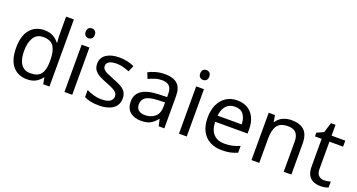

<svg xmlns="http://www.w3.org/2000/svg" viewBox="-45 -1398 3805 2045"><g transform="rotate(20 1857.0 -375.0)"><path d="M275 10Q175 10 115 -59.5Q55 -129 55 -267Q55 -405 115.5 -475.5Q176 -546 276 -546Q338 -546 377.5 -523Q417 -500 442 -467H448Q447 -480 444.5 -505.5Q442 -531 442 -546V-760H530V0H459L446 -72H442Q418 -38 378 -14Q338 10 275 10ZM289 -63Q374 -63 408.5 -109.5Q443 -156 443 -250V-266Q443 -366 410 -419.5Q377 -473 288 -473Q217 -473 181.5 -416.5Q146 -360 146 -265Q146 -169 181.5 -116Q217 -63 289 -63Z M745 -737Q765 -737 780.5 -723.5Q796 -710 796 -681Q796 -653 780.5 -639Q765 -625 745 -625Q723 -625 708 -639Q693 -653 693 -681Q693 -710 708 -723.5Q723 -737 745 -737ZM788 -536V0H700V-536Z M1307 -148Q1307 -70 1249 -30Q1191 10 1093 10Q1037 10 996.5 1Q956 -8 925 -24V-104Q957 -88 1002.5 -74.5Q1048 -61 1095 -61Q1162 -61 1192 -82.5Q1222 -104 1222 -140Q1222 -160 1211 -176Q1200 -192 1171.5 -208Q1143 -224 1090 -244Q1038 -264 1001 -284Q964 -304 944 -332Q924 -360 924 -404Q924 -472 979.5 -509Q1035 -546 1125 -546Q1174 -546 1216.5 -536.5Q1259 -527 1296 -510L1266 -440Q1232 -454 1195 -464Q1158 -474 1119 -474Q1065 -474 1036.5 -456.5Q1008 -439 1008 -409Q1008 -387 1021 -371.5Q1034 -356 1064.5 -341.5Q1095 -327 1146 -307Q1197 -288 1233 -268Q1269 -248 1288 -219.5Q1307 -191 1307 -148Z M1640 -545Q1738 -545 1785 -502Q1832 -459 1832 -365V0H1768L1751 -76H1747Q1712 -32 1673.5 -11Q1635 10 1567 10Q1494 10 1446 -28.5Q1398 -67 1398 -149Q1398 -229 1461 -272.5Q1524 -316 1655 -320L1746 -323V-355Q1746 -422 1717 -448Q1688 -474 1635 -474Q1593 -474 1555 -461.5Q1517 -449 1484 -433L1457 -499Q1492 -518 1540 -531.5Q1588 -545 1640 -545ZM1666 -259Q1566 -255 1527.5 -227Q1489 -199 1489 -148Q1489 -103 1516.5 -82Q1544 -61 1587 -61Q1655 -61 1700 -98.5Q1745 -136 1745 -214V-262Z M2043 -737Q2063 -737 2078.5 -723.5Q2094 -710 2094 -681Q2094 -653 2078.5 -639Q2063 -625 2043 -625Q2021 -625 2006 -639Q1991 -653 1991 -681Q1991 -710 2006 -723.5Q2021 -737 2043 -737ZM2086 -536V0H1998V-536Z M2463 -546Q2532 -546 2581.5 -516Q2631 -486 2657.5 -431.5Q2684 -377 2684 -304V-251H2317Q2319 -160 2363.5 -112.5Q2408 -65 2488 -65Q2539 -65 2578.5 -74.5Q2618 -84 2660 -102V-25Q2619 -7 2579 1.5Q2539 10 2484 10Q2408 10 2349.5 -21Q2291 -52 2258.5 -113.5Q2226 -175 2226 -264Q2226 -352 2255.5 -415Q2285 -478 2338.5 -512Q2392 -546 2463 -546ZM2462 -474Q2399 -474 2362.5 -433.5Q2326 -393 2319 -321H2592Q2591 -389 2560 -431.5Q2529 -474 2462 -474Z M3078 -546Q3174 -546 3223 -499.5Q3272 -453 3272 -349V0H3185V-343Q3185 -472 3065 -472Q2976 -472 2942 -422Q2908 -372 2908 -278V0H2820V-536H2891L2904 -463H2909Q2935 -505 2981 -525.5Q3027 -546 3078 -546Z M3617 -62Q3637 -62 3658 -65.5Q3679 -69 3692 -73V-6Q3678 1 3652 5.5Q3626 10 3602 10Q3560 10 3524.5 -4.5Q3489 -19 3467 -55Q3445 -91 3445 -156V-468H3369V-510L3446 -545L3481 -659H3533V-536H3688V-468H3533V-158Q3533 -109 3556.5 -85.5Q3580 -62 3617 -62Z"/></g></svg>

Font: Noto Sans PhagsPa
Style: Regular
Weight: 400
Designer: Monotype Design Team
Foundry: Monotype Imaging Inc.
Version: Version 2.004; ttfautohint (v1.8.4.7-5d5b)